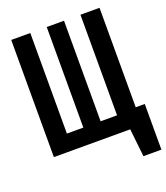

<svg xmlns="http://www.w3.org/2000/svg" viewBox="-157 -816 944 1092"><g transform="rotate(-20 315.0 -270.0)"><path d="M629.7 -107.2V169.2H521L502.6 0H40.5V-709.2H155.9V-100.5H255.4V-709.2H360V-100.5H459.5V-709.2H574.9V-107.2Z"/></g></svg>

Font: Fira Code SemiBold
Style: Regular
Weight: 600
Designer: Carrois Corporate, Edenspiekermann AG, Nikita Prokopov
Foundry: Carrois Corporate, Edenspiekermann AG, Nikita Prokopov
Version: Version 6.002